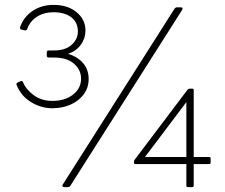

<svg xmlns="http://www.w3.org/2000/svg" viewBox="-20 -764 920 784"><path d="M241 0Q237 0 235.5 -3Q234 -6 236 -10L693 -729Q697 -734 702 -734H719Q724 -734 725 -731Q726 -728 724 -724L267 -5Q263 0 258 0ZM747 0Q741 0 741 -6V-94H533Q527 -94 527 -100V-105Q527 -108 530 -112L746 -398Q750 -402 754 -402H765Q771 -402 771 -396V-123H834Q840 -123 840 -117V-100Q840 -94 834 -94H771V-6Q771 0 765 0ZM572 -123H741V-347ZM194 -322Q147 -322 106 -347.5Q65 -373 48 -417Q45 -424 52 -427L63 -432Q71 -436 74 -428Q88 -396 119.5 -374Q151 -352 194 -352Q245 -352 278 -377.5Q311 -403 311 -443Q311 -479 282 -504Q253 -529 201 -529H179Q171 -529 171 -537V-550Q171 -558 179 -558H201Q247 -558 272.5 -581Q298 -604 298 -635Q298 -673 271 -693.5Q244 -714 199 -714Q159 -714 130.5 -695.5Q102 -677 91 -645Q88 -639 81 -640L68 -643Q60 -645 62 -653Q76 -694 112.5 -719Q149 -744 199 -744Q257 -744 293 -714Q329 -684 329 -639Q329 -608 310.5 -582Q292 -556 258 -544Q296 -533 319 -506.5Q342 -480 342 -441Q342 -406 322 -379Q302 -352 268.5 -337Q235 -322 194 -322Z"/></svg>

Font: LINE Seed Sans Thin
Style: Regular
Weight: 250
Designer: LINE VX Design & Dalton Maag Ltd & Sandoll Inc
Foundry: Dalton Maag Ltd
Version: Version 1.003